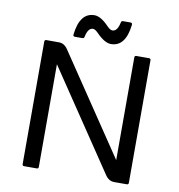

<svg xmlns="http://www.w3.org/2000/svg" viewBox="-94 -965 977 1050"><g transform="rotate(10 395.0 -440.0)"><path d="M100.1 -9.8C100.1 -3.3 103.4 0 109.9 0H180.2C186.7 0 189.9 -3.3 189.9 -9.8V-580.1L560.1 -29.8C573.4 -9.9 590 0 609.9 0H680.2C686.7 0 689.9 -3.3 689.9 -9.8V-689.9C689.9 -696.8 686.7 -700.2 680.2 -700.2H609.9C603.4 -700.2 600.1 -696.8 600.1 -689.9V-120.1L230 -669.9C216.6 -690.1 200 -700.2 180.2 -700.2H109.9C103.4 -700.2 100.1 -696.8 100.1 -689.9ZM251 -756.8C249.7 -749 253.1 -745.1 261.2 -745.1H300.8C308.3 -745.1 312.3 -748.4 313 -754.9C319.8 -788.4 332.5 -805.2 351.1 -805.2C358.9 -805.2 368.2 -799.6 378.9 -788.6C410.2 -756.3 437.5 -740.2 460.9 -740.2C515 -740.2 546.7 -781.1 556.2 -862.8C557.5 -870.9 554 -875 545.9 -875H505.9C498.7 -875 494.8 -871.7 494.1 -865.2C487.3 -831.7 474.6 -814.9 456.1 -814.9C447.9 -814.9 438.5 -820.5 427.7 -831.5C397.1 -863.8 370 -879.9 346.2 -879.9C292.2 -879.9 260.4 -838.9 251 -756.8Z"/></g></svg>

Font: Numans
Style: Regular
Weight: 400
Designer: Jovanny Lemonad
Foundry: Jovanny Lemonad
Version: Version 001.001